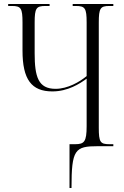

<svg xmlns="http://www.w3.org/2000/svg" viewBox="-20 -734 621 964"><path d="M329 210H339C339 16 356 0 472 0H549V-10H529C483 -10 476 -21 476 -93V-621C476 -693 484 -704 529 -704H549V-714H345V-704H361C407 -704 415 -693 415 -621V-352C380 -323 320 -288 259 -288C172 -288 154 -348 154 -467V-621C154 -693 162 -704 208 -704H229V-714H21V-704H40C85 -704 93 -693 93 -621V-480C93 -335 138 -275 243 -275C321 -275 381 -314 415 -339V-101C415 -22 403 -10 357 -10H329Z"/></svg>

Font: Noto Serif Display ExtraCondensed Light
Style: Regular
Weight: 300
Width: 2
Designer: Monotype Design Team
Foundry: Monotype Imaging Inc.
Version: Version 2.009